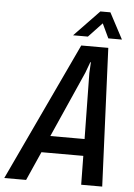

<svg xmlns="http://www.w3.org/2000/svg" viewBox="-109 -911 666 955"><g transform="rotate(5 223.5 -433.5)"><path d="M331 -144H122L58 0H-51L273 -690H408L438 0H333ZM330 -228 325 -557 328 -611H325L305 -557L159 -228ZM353 -867H403L472 -737H404L370 -809L302 -737H228Z"/></g></svg>

Font: Decalotype Medium Italic
Style: Regular
Weight: 500
Italic angle: -12°
Designer: Alfredo Marco Pradil
Foundry: Alfredo Marco Pradil
Version: Version 1.0